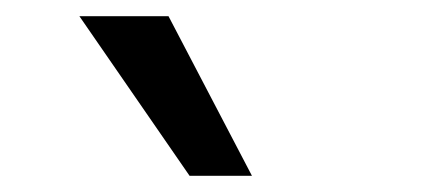

<svg xmlns="http://www.w3.org/2000/svg" viewBox="-20 -778 540 237"><path d="M214 -561 78 -758H188L291 -561Z"/></svg>

Font: Nunito Sans 12pt ExtraLight 8pt Medium
Style: Regular
Weight: 500
Version: Version 3.101;gftools[0.9.27]